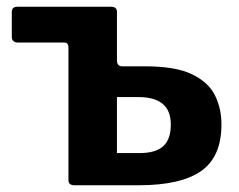

<svg xmlns="http://www.w3.org/2000/svg" viewBox="-20 -550 710 570"><path d="M201.3 0Q183.2 0 183.2 -15.3V-408.9Q183.2 -423.7 170.5 -423.7H33.8Q15 -423.7 15 -441.1V-514.7Q15 -530 32.4 -530H309.1Q327.2 -530 327.2 -514.7V-371.2Q327.2 -353.1 342.5 -353.1H411.6Q501.7 -353.1 550.4 -329.3Q599.1 -305.6 618.2 -266.9Q637.4 -228.1 637.4 -180.5Q637.4 -84.4 577.1 -42.2Q516.7 0 392 0ZM327.2 -95.6H395.1Q441.9 -95.6 464.5 -115.9Q487.1 -136.3 487.1 -179.8Q487.1 -222.1 462.5 -242Q437.9 -261.8 392.1 -261.8H327.2Z"/></svg>

Font: Libre Franklin Thin
Style: Regular
Weight: 100
Designer: Pablo Impallari, Rodrigo Fuenzalida, Nhung Nguyen
Foundry: Impallari Type
Version: Version 3.000